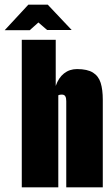

<svg xmlns="http://www.w3.org/2000/svg" viewBox="-68 -800 479 820"><path d="M25 0V-630H170V-433Q182 -468 205.5 -486.5Q229 -505 261 -505Q305 -505 329 -490Q353 -475 362 -446Q371 -417 371 -374V0H215V-368Q215 -375 214 -380Q213 -385 211 -388.5Q209 -392 205.5 -394Q202 -396 196 -396Q192 -396 189 -395.5Q186 -395 184.5 -394.5Q183 -394 181 -393V0ZM-48 -671 53 -780H136L238 -672H133L96 -704L59 -671Z"/></svg>

Font: Alumni Sans Thin Black
Style: Regular
Weight: 900
Version: Version 1.018